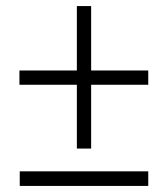

<svg xmlns="http://www.w3.org/2000/svg" viewBox="-20 -612 554 632"><path d="M280 -380V-592H233V-380H44V-333H233V-123H280V-333H468V-380ZM45 0H468V-48H45Z"/></svg>

Font: Noto Sans SemiCondensed Light
Style: Regular
Weight: 300
Width: 4
Designer: Monotype Design Team
Foundry: Monotype Imaging Inc.
Version: Version 2.013